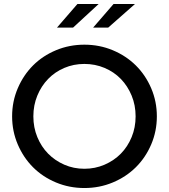

<svg xmlns="http://www.w3.org/2000/svg" viewBox="-20 -936 851 967"><path d="M41 0ZM770 -350Q770 -275 741.5 -208.5Q713 -142 664 -93.5Q615 -45 548 -17Q481 11 405 11Q329 11 262 -17Q195 -45 146.5 -93.5Q98 -142 69.5 -208.5Q41 -275 41 -350Q41 -425 69.5 -491.5Q98 -558 146.5 -606.5Q195 -655 262 -683Q329 -711 405 -711Q481 -711 548 -683Q615 -655 664 -606.5Q713 -558 741.5 -491.5Q770 -425 770 -350ZM663 -350Q663 -406 643 -454.5Q623 -503 588.5 -538.5Q554 -574 506.5 -594Q459 -614 405 -614Q351 -614 304 -594Q257 -574 222.5 -538.5Q188 -503 168 -454.5Q148 -406 148 -350Q148 -294 168 -245.5Q188 -197 222.5 -162Q257 -127 304 -106.5Q351 -86 405 -86Q459 -86 506.5 -106.5Q554 -127 588.5 -162Q623 -197 643 -245.5Q663 -294 663 -350ZM370 -916H477L348 -797H267ZM552 -916H660L525 -797H449Z"/></svg>

Font: Red Hat Display Medium
Style: Regular
Weight: 500
Designer: Pentagram / MCKL
Foundry: Pentagram / MCKL
Version: Version 1.005; Red Hat Display Medium